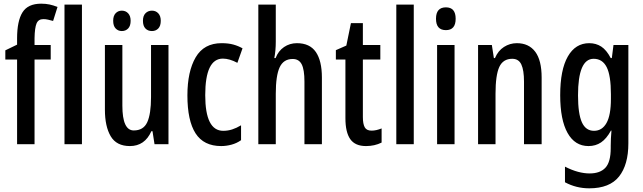

<svg xmlns="http://www.w3.org/2000/svg" viewBox="-20 -785 3502 1045"><path d="M256 -461H168V0H73V-461H9V-511L73 -542V-576Q73 -671 102.5 -718Q132 -765 204 -765Q229 -765 250 -760.5Q271 -756 293 -747L269 -671Q254 -675 241.5 -678Q229 -681 216 -681Q189 -681 179 -657.5Q169 -634 168 -577V-540H256Z M426 0H331V-760H426Z M897 -540V0H821L810 -71H804Q768 10 687 10Q614 10 582.5 -43.5Q551 -97 551 -188V-540H646V-210Q646 -75 708 -75Q761 -75 781.5 -120Q802 -165 802 -256V-540ZM596 -672Q596 -699 609.5 -713Q623 -727 643 -727Q664 -727 677.5 -712.5Q691 -698 691 -672Q691 -644 677.5 -630Q664 -616 643 -616Q623 -616 609.5 -630Q596 -644 596 -672ZM758 -672Q758 -699 772 -713Q786 -727 807 -727Q828 -727 841.5 -712.5Q855 -698 855 -672Q855 -644 841.5 -630Q828 -616 807 -616Q785 -616 771.5 -630Q758 -644 758 -672Z M1184 10Q1089 10 1044.5 -59Q1000 -128 1000 -266Q1000 -396 1045 -473Q1090 -550 1186 -550Q1223 -550 1250 -542.5Q1277 -535 1300 -522L1272 -443Q1229 -466 1193 -466Q1097 -466 1097 -267Q1097 -73 1195 -73Q1220 -73 1243.5 -80.5Q1267 -88 1292 -103V-22Q1268 -5 1239.5 2.5Q1211 10 1184 10Z M1481 -558Q1481 -510 1473 -469H1480Q1495 -508 1526 -529Q1557 -550 1596 -550Q1666 -550 1699 -502Q1732 -454 1732 -363V0H1637V-341Q1637 -406 1622 -435Q1607 -464 1573 -464Q1523 -464 1502 -418.5Q1481 -373 1481 -275V0H1386V-760H1481Z M2002 -74Q2015 -74 2028.5 -77Q2042 -80 2057 -86V-9Q2019 10 1972 10Q1913 10 1886.5 -27.5Q1860 -65 1860 -142V-461H1808V-512L1865 -537L1890 -659H1955V-540H2050V-461H1955V-148Q1955 -111 1965 -92.5Q1975 -74 2002 -74Z M2232 0H2137V-760H2232Z M2407 -745Q2460 -745 2460 -683Q2460 -621 2407 -621Q2353 -621 2353 -683Q2353 -745 2407 -745ZM2454 -540V0H2359V-540Z M2793 -550Q2858 -550 2893 -503.5Q2928 -457 2928 -363V0H2832V-341Q2832 -403 2817.5 -434Q2803 -465 2768 -465Q2718 -465 2697.5 -420.5Q2677 -376 2677 -275V0H2582V-540H2657L2668 -469H2674Q2691 -509 2723 -529.5Q2755 -550 2793 -550Z M3187 -550Q3224 -550 3252.5 -531.5Q3281 -513 3304 -469H3310L3319 -540H3400V-5Q3400 112 3349 176Q3298 240 3187 240Q3116 240 3055 207V122Q3092 141 3125.5 150Q3159 159 3189 159Q3246 159 3275 128Q3304 97 3304 21V8Q3304 -10 3305 -31.5Q3306 -53 3308 -74H3305Q3281 -30 3251.5 -10Q3222 10 3183 10Q3109 10 3069 -61.5Q3029 -133 3029 -267Q3029 -405 3070.5 -477.5Q3112 -550 3187 -550ZM3211 -465Q3126 -465 3126 -266Q3126 -166 3147 -119.5Q3168 -73 3213 -73Q3257 -73 3281 -115.5Q3305 -158 3305 -247V-272Q3305 -374 3282 -419.5Q3259 -465 3211 -465Z"/></svg>

Font: Noto Sans Tamil ExtraCondensed Medium
Style: Regular
Weight: 500
Width: 2
Designer: Jelle Bosma - Monotype Design Team
Foundry: Monotype Imaging Inc.
Version: Version 2.004; ttfautohint (v1.8.4.7-5d5b)